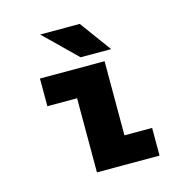

<svg xmlns="http://www.w3.org/2000/svg" viewBox="-103 -806 916 911"><g transform="rotate(-15 355.0 -351.0)"><path d="M479.5 -547.5H329.5L172 -701.5H366.5ZM434.5 -136H570.5V0H263V-364H117V-500H434.5Z"/></g></svg>

Font: League Mono ExtraBold
Style: Regular
Weight: 800
Width: 6
Designer: Tyler Finck
Foundry: The League of Moveable Type / Tyler Finck
Version: Version 2.210